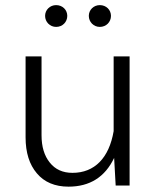

<svg xmlns="http://www.w3.org/2000/svg" viewBox="-20 -715 612 740"><path d="M153.8 -653.8C153.8 -630.4 172.4 -611.3 196.3 -611.3C221.2 -611.3 239.3 -630.4 239.3 -653.8C239.3 -676.8 221.2 -695.3 196.3 -695.3C172.4 -695.3 153.8 -676.8 153.8 -653.8ZM322.3 -653.8C322.3 -630.4 340.8 -611.3 364.7 -611.3C389.6 -611.3 407.7 -630.4 407.7 -653.8C407.7 -676.8 389.6 -695.3 364.7 -695.3C340.8 -695.3 322.3 -676.8 322.3 -653.8ZM78.6 -185.5C78.6 -127 93.3 -80.6 122.1 -46.9C150.9 -12.7 191.9 4.4 244.1 4.4C326.2 4.4 384.8 -32.7 419.9 -106.4L425.8 0H479.5V-497.6H418V-209.5C400.4 -106.4 344.7 -48.8 259.3 -48.8C221.7 -48.8 192.9 -62 171.9 -88.4C150.9 -114.3 140.1 -149.4 140.1 -193.8V-497.6H78.6Z"/></svg>

Font: Estedad Light
Style: Regular
Weight: 300
Designer: Amin Abedi
Version: Version 7.3